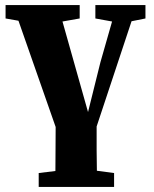

<svg xmlns="http://www.w3.org/2000/svg" viewBox="-20 -514 607 759"><path d="M357 -441V-494H555V-441L500 -430L362 -14Q362 38 362 80Q362 122 363 161L431 170V225H133V170L199 162Q199 123 199.5 81.5Q200 40 200 -12L53 -432L2 -441V-494H295V-441L227 -429L328 -71L377 -268L423 -429Z"/></svg>

Font: Source Serif 4 SmText
Style: Bold
Weight: 700
Designer: Frank Grießhammer
Foundry: Adobe
Version: Version 4.005;hotconv 1.1.0;makeotfexe 2.6.0